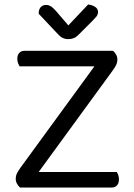

<svg xmlns="http://www.w3.org/2000/svg" viewBox="-20 -834 597 854"><path d="M483 -608Q491 -601 496.5 -591Q502 -581 502 -570Q502 -556 496.5 -545Q491 -534 481 -520L152 -69H499Q503 -64 506 -55.5Q509 -47 509 -36Q509 -19 500.5 -9.5Q492 0 478 0H69Q61 -7 55.5 -17Q50 -27 50 -38Q50 -52 55.5 -63Q61 -74 71 -88L400 -539H67Q64 -544 60.5 -552.5Q57 -561 57 -572Q57 -589 65.5 -598.5Q74 -608 89 -608ZM372 -814Q390 -812 403 -803.5Q416 -795 416 -781Q416 -769 408.5 -760Q401 -751 390 -740L330 -680Q319 -669 308.5 -664.5Q298 -660 284 -660Q269 -660 257.5 -666Q246 -672 235 -685L152 -773Q152 -792 161 -802Q170 -812 185 -812Q196 -812 206 -806Q216 -800 230 -784L284 -721Z"/></svg>

Font: Baloo Bhai 2
Style: Regular
Weight: 400
Designer: Supriya Tembe, Noopur Datye and Ek Type
Foundry: Ek Type
Version: Version 1.640;PS 1.000;hotconv 16.6.51;makeotf.lib2.5.65220;